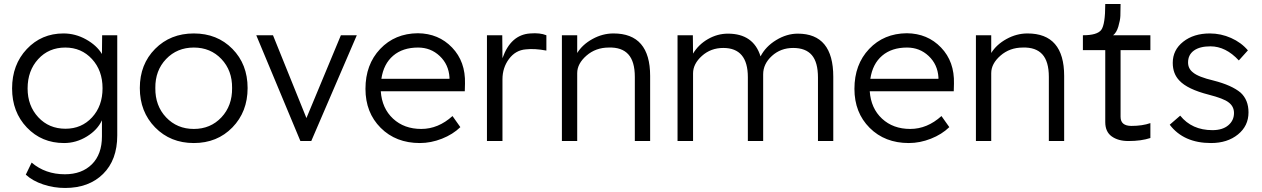

<svg xmlns="http://www.w3.org/2000/svg" viewBox="-20 -700 6263 953"><path d="M303 233Q247 233 194.5 215.5Q142 198 108 167L137 107Q205 165 302 165Q386 165 436 115.5Q486 66 486 -23V-103Q464 -55 411 -22.5Q358 10 298 10Q187 10 113.5 -67Q40 -144 40 -261Q40 -379 113 -456.5Q186 -534 295 -534Q354 -534 407 -504.5Q460 -475 486 -432L487 -525H562V-28Q562 94 491.5 163.5Q421 233 303 233ZM117 -261Q117 -175 170 -118Q223 -61 305 -61Q385 -61 437 -117.5Q489 -174 489 -262Q489 -350 436.5 -407Q384 -464 304 -464Q222 -464 169.5 -406.5Q117 -349 117 -261Z M1133.5 -67.5Q1058 10 942 10Q826 10 750 -67.5Q674 -145 674 -263Q674 -381 750 -457.5Q826 -534 942 -534Q1058 -534 1133.5 -457.5Q1209 -381 1209 -263Q1209 -145 1133.5 -67.5ZM751 -263Q750 -175 804.5 -117.5Q859 -60 942 -60Q1025 -60 1079 -117.5Q1133 -175 1132 -263Q1133 -350 1079 -407Q1025 -464 942 -464Q859 -464 804.5 -407Q750 -350 751 -263Z M1471 0 1252 -525H1335L1501 -114L1672 -525H1751L1525 0Z M2064 10Q1945 10 1869.5 -65.5Q1794 -141 1794 -259Q1794 -380 1867 -457Q1940 -534 2054 -535Q2157 -534 2224 -464Q2291 -394 2288 -285L2287 -247H1870Q1876 -162 1931 -111Q1986 -60 2071 -60Q2155 -60 2226 -124L2265 -69Q2228 -33 2173.5 -11.5Q2119 10 2064 10ZM1873 -309H2211V-316Q2207 -380 2162.5 -422Q2118 -464 2055 -464Q1979 -464 1931.5 -423.5Q1884 -383 1873 -309Z M2397 0V-525H2473L2474 -411Q2515 -528 2612 -534Q2660 -538 2692 -525V-449Q2633 -460 2590 -455Q2539 -451 2506.5 -407.5Q2474 -364 2474 -306V0Z M2769 0V-525H2845V-437Q2871 -479 2921 -506.5Q2971 -534 3025 -534Q3207 -534 3207 -323V0H3131V-318Q3131 -395 3098.5 -430.5Q3066 -466 3002 -464Q2937 -464 2891 -424Q2845 -384 2845 -337V0H2807Z M3343 0V-525H3419L3420 -434Q3447 -479 3494 -506Q3541 -533 3593 -533Q3720 -533 3755 -420Q3780 -469 3832.5 -501Q3885 -533 3940 -533Q4116 -533 4116 -319V0H4040V-315Q4040 -391 4009.5 -426.5Q3979 -462 3917 -462Q3855 -462 3811.5 -422.5Q3768 -383 3768 -331V0H3692V-317Q3692 -462 3570 -462Q3508 -462 3464 -422.5Q3420 -383 3420 -336V0Z M4491 10Q4372 10 4296.5 -65.5Q4221 -141 4221 -259Q4221 -380 4294 -457Q4367 -534 4481 -535Q4584 -534 4651 -464Q4718 -394 4715 -285L4714 -247H4297Q4303 -162 4358 -111Q4413 -60 4498 -60Q4582 -60 4653 -124L4692 -69Q4655 -33 4600.5 -11.5Q4546 10 4491 10ZM4300 -309H4638V-316Q4634 -380 4589.5 -422Q4545 -464 4482 -464Q4406 -464 4358.5 -423.5Q4311 -383 4300 -309Z M4824 0V-525H4900V-437Q4926 -479 4976 -506.5Q5026 -534 5080 -534Q5262 -534 5262 -323V0H5186V-318Q5186 -395 5153.5 -430.5Q5121 -466 5057 -464Q4992 -464 4946 -424Q4900 -384 4900 -337V0H4862Z M5690 -15Q5645 0 5581 0Q5530 0 5498 -23Q5466 -46 5466 -94V-451H5355V-525Q5426 -525 5446 -551.5Q5466 -578 5466 -680H5542Q5542 -643 5541 -621Q5540 -599 5531 -568.5Q5522 -538 5505 -525H5690V-451H5542V-120Q5542 -75 5596 -75Q5650 -75 5690 -89Z M5991 10Q5855 10 5786 -81L5838 -126Q5896 -54 5998 -54Q6048 -54 6076.5 -78Q6105 -102 6105 -139Q6105 -172 6078 -192Q6054 -211 5980 -230Q5874 -257 5834 -300Q5801 -334 5801 -388Q5801 -452 5853 -493Q5905 -534 5985 -534Q6040 -534 6090.5 -511.5Q6141 -489 6174 -450L6129 -400Q6064 -470 5988 -470Q5935 -470 5906 -449Q5877 -428 5877 -390Q5877 -359 5902 -340Q5928 -318 6004 -300Q6094 -277 6138 -240Q6177 -204 6177 -142Q6177 -75 6124.5 -32.5Q6072 10 5991 10Z"/></svg>

Font: Easer Grotesk Light
Style: Regular
Weight: 300
Designer: Boardeaser, Bonnie Shaver-Troup, Thomas Jockin
Foundry: Lexend
Version: Version 1.008;Glyphs 3.1.2 (3151)